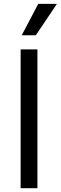

<svg xmlns="http://www.w3.org/2000/svg" viewBox="-20 -986 318 1006"><path d="M176.1 0H88.1V-727.3H176.1ZM180.4 -965.9H278.4L167.6 -801.1H93.8Z"/></svg>

Font: Fast_Sans
Style: Regular
Weight: 400
Designer: Rasmus Andersson
Foundry: rsms
Version: Version 3.018;git-588b23468